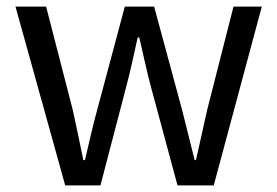

<svg xmlns="http://www.w3.org/2000/svg" viewBox="-20 -563 842 583"><path d="M178 0H285L361 -291C375 -343 386 -394 398 -449H403C416 -394 426 -344 440 -293L519 0H629L775 -543H689L609 -229C597 -177 587 -128 575 -77H571C558 -128 546 -177 533 -229L448 -543H359L275 -229C261 -178 250 -128 238 -77H233C223 -128 212 -177 201 -229L120 -543H27Z"/></svg>

Font: Noto Sans JP Regular
Style: Regular
Weight: 400
Designer: Ryoko NISHIZUKA (kana & ideographs); Paul D. Hunt (Latin, Greek & Cyrillic); Wenlong ZHANG (bopomofo); Sandoll Communica
Foundry: Adobe Systems Incorporated
Version: Version 1.004;PS 1.004;hotconv 1.0.82;makeotf.lib2.5.63406